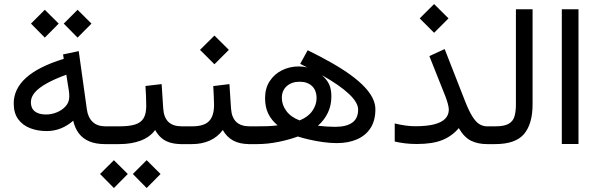

<svg xmlns="http://www.w3.org/2000/svg" viewBox="-20 -713 2955 950"><path d="M295.4 -596.2 363.8 -526.9 432.6 -596.2 363.8 -664.6ZM133.3 -596.2 201.7 -526.9 270.5 -596.2 201.7 -664.6ZM47.9 -201.2Q47.9 -153.8 69.8 -123.5Q91.8 -93.3 128.9 -78.9Q166 -64.5 210.4 -64.5Q247.6 -64.5 280.3 -77.4Q313 -90.3 342.3 -115.7Q350.6 -78.6 370.4 -52.7Q390.1 -26.9 422.1 -13.4Q454.1 0 499.5 0H516.6V-87.9H501.5Q461.4 -87.9 438.2 -110.1Q415 -132.3 409.7 -172.4L369.6 -460L292 -443.8L295.4 -421.9Q169.9 -383.3 108.9 -328.1Q47.9 -272.9 47.9 -201.2ZM308.1 -343.3 320.8 -263.2Q322.8 -250 322.8 -235.4Q322.8 -207.5 305.2 -187.7Q287.6 -168 261.2 -157.2Q234.9 -146.5 207.5 -146.5Q171.9 -146.5 152.3 -161.9Q132.8 -177.2 132.8 -207Q132.8 -232.9 152.6 -255.9Q172.4 -278.8 211.4 -300.5Q250.5 -322.3 308.1 -343.3Z M891.1 0V-87.9H880.4Q835.9 -87.9 813.2 -109.9Q790.5 -131.8 787.6 -176.3L779.8 -296.9L699.7 -287.6Q701.2 -264.6 702.4 -238.8Q703.6 -212.9 703.6 -189Q703.6 -149.9 690.4 -127.9Q677.2 -106 648.2 -96.9Q619.1 -87.9 570.8 -87.9H497.1V0H569.8Q631.3 0 677 -17.6Q722.7 -35.2 747.6 -69.8Q760.3 -46.9 777.8 -31.2Q795.4 -15.6 820.6 -7.8Q845.7 0 879.4 0ZM637.2 147.9 705.6 217.3 774.4 147.9 705.6 79.6ZM475.1 147.9 543.5 217.3 612.3 147.9 543.5 79.6Z M1226.6 0V-87.9H1215.8Q1171.4 -87.9 1148.7 -110.1Q1126 -132.3 1123 -176.8L1115.2 -296.9L1035.2 -287.1Q1036.1 -264.6 1037.6 -240.7Q1039.1 -216.8 1039.1 -193.8Q1039.1 -139.2 1014.2 -113.5Q989.3 -87.9 930.7 -87.9H871.6V0H930.7Q979.5 0 1018.6 -17.8Q1057.6 -35.6 1082.5 -69.8Q1101.1 -35.6 1133.3 -17.8Q1165.5 0 1214.8 0ZM969.7 -466.3 1041 -395 1112.3 -466.3 1041 -537.1Z M1572.3 -341.3Q1616.7 -316.4 1650.4 -293Q1684.1 -269.5 1706.5 -248.3Q1729 -227.1 1740.5 -207.8Q1752 -188.5 1752 -170.9Q1752 -127 1722.9 -106.2Q1693.8 -85.4 1637.7 -85.4Q1619.6 -85.4 1596.4 -86.9Q1573.2 -88.4 1553.2 -90.8Q1585 -119.1 1602.3 -155.3Q1619.6 -191.4 1619.6 -235.8Q1619.6 -270 1609.4 -293.9Q1599.1 -317.9 1572.3 -341.3ZM1462.4 -117.2Q1418.9 -133.8 1396.7 -164.1Q1374.5 -194.3 1374.5 -228.5Q1374.5 -265.1 1398.9 -286.9Q1423.3 -308.6 1462.9 -308.6Q1500.5 -308.6 1523.4 -287.6Q1546.4 -266.6 1546.4 -226.1Q1545.9 -193.4 1524.9 -163.6Q1503.9 -133.8 1462.4 -117.2ZM1502.4 -464.4 1465.3 -397 1500 -379.4Q1490.2 -381.8 1479.7 -383.1Q1469.2 -384.3 1458.5 -384.3Q1413.6 -384.3 1375.5 -365.5Q1337.4 -346.7 1314.5 -311.5Q1291.5 -276.4 1291.5 -227.5Q1291.5 -184.1 1306.9 -151.6Q1322.3 -119.1 1353.5 -92.8Q1326.7 -89.4 1303.2 -88.6Q1279.8 -87.9 1247.6 -87.9H1207V0H1253.4Q1304.2 0 1358.9 -11.2Q1413.6 -22.5 1453.6 -37.6Q1476.1 -30.3 1508.8 -22.7Q1541.5 -15.1 1577.6 -10Q1613.8 -4.9 1646 -4.9Q1703.6 -4.9 1746.6 -23.7Q1789.6 -42.5 1813.5 -79.6Q1837.4 -116.7 1837.4 -172.4Q1837.4 -199.2 1824 -226.8Q1810.5 -254.4 1783.9 -282.7Q1757.3 -311 1717 -340.6Q1676.8 -370.1 1623 -400.9Q1569.3 -431.6 1502.4 -464.4Z M2056.6 -622.1 2127.9 -550.8 2199.2 -622.1 2127.9 -692.9ZM1933.1 -102.1V-12.7Q1956.5 -7.3 1982.9 -3.9Q2009.3 -0.5 2042.5 -0.5Q2121.1 -0.5 2169.2 -20.3Q2217.3 -40 2250 -79.1Q2276.9 -33.2 2310.8 -16.6Q2344.7 0 2389.6 0H2410.2V-87.9H2389.6Q2370.1 -87.9 2352.5 -98.4Q2335 -108.9 2317.9 -135.7Q2300.8 -162.6 2281.7 -210.9L2180.2 -470.2L2104.5 -435.5L2183.1 -237.8Q2189 -223.6 2194.8 -203.4Q2200.7 -183.1 2200.7 -170.9Q2200.7 -144 2182.6 -125.5Q2164.6 -106.9 2127.9 -97.7Q2091.3 -88.4 2035.2 -88.4Q2011.2 -88.4 1986.6 -91.8Q1961.9 -95.2 1933.1 -102.1Z M2390.6 0H2429.7Q2530.8 0 2573 -50Q2615.2 -100.1 2615.2 -197.3V-667H2532.7V-196.8Q2532.7 -160.6 2525.4 -136.5Q2518.1 -112.3 2496.1 -100.1Q2474.1 -87.9 2430.2 -87.9H2390.6Z M2759.8 -667V-0.5H2842.3V-667Z"/></svg>

Font: Vazir Variable Regular
Style: Regular
Weight: 400
Designer: Saber Rastikerdar
Foundry: Saber Rastikerdar
Version: Version 30.1.0